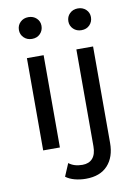

<svg xmlns="http://www.w3.org/2000/svg" viewBox="-102 -822 766 1086"><g transform="rotate(-10 281.0 -278.5)"><path d="M91 0V-530H187V0ZM139 -632Q111 -632 92.5 -650Q74 -668 74 -694Q74 -721 92.5 -739Q111 -757 139 -757Q167 -757 185.5 -739.5Q204 -722 204 -696Q204 -669 186 -650.5Q168 -632 139 -632ZM302 200Q269 200 238.5 192Q208 184 187 168L218 95Q248 119 296 119Q334 119 354.5 95.5Q375 72 375 26V-530H471V24Q471 105 427.5 152.5Q384 200 302 200ZM423 -632Q395 -632 376.5 -650Q358 -668 358 -694Q358 -721 376.5 -739Q395 -757 423 -757Q451 -757 469.5 -739.5Q488 -722 488 -696Q488 -669 470 -650.5Q452 -632 423 -632Z"/></g></svg>

Font: Montserrat Z Med
Style: Regular
Weight: 500
Designer: Julieta Ulanovsky
Foundry: Julieta Ulanovsky
Version: Version 8.000